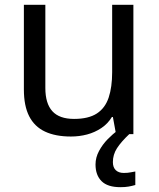

<svg xmlns="http://www.w3.org/2000/svg" viewBox="-20 -556 658 796"><path d="M533 -536V0H461L448 -71H444Q427 -43 400 -25Q373 -7 341 1.5Q309 10 274 10Q210 10 166.5 -10.5Q123 -31 101 -74Q79 -117 79 -185V-536H168V-191Q168 -127 197 -95Q226 -63 287 -63Q347 -63 381.5 -85.5Q416 -108 430.5 -151.5Q445 -195 445 -257V-536ZM448 116Q448 138 460 149.5Q472 161 493 161Q510 161 521.5 158.5Q533 156 541 155V211Q527 215 513 217.5Q499 220 479 220Q426 220 401 195Q376 170 376 126Q376 97 390.5 70Q405 43 426.5 21Q448 -1 468 -15L516 0Q482 32 465 58.5Q448 85 448 116Z"/></svg>

Font: Noto Sans Gujarati
Style: Regular
Weight: 400
Designer: Jelle Bosma - Monotype Design Team, Universal Thirst
Foundry: Monotype Imaging Inc.
Version: Version 2.102